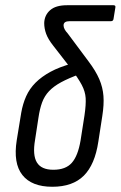

<svg xmlns="http://www.w3.org/2000/svg" viewBox="-20 -706 461 734"><path d="M180 8Q101 8 65.5 -37Q30 -82 44 -170L61 -274Q67 -309 80 -338Q93 -367 116 -390Q139 -413 173 -431.5Q207 -450 255 -463L286 -423Q242 -407 213.5 -391.5Q185 -376 167.5 -357.5Q150 -339 141 -314.5Q132 -290 127 -256L114 -171Q104 -113 121 -85Q138 -57 184 -57Q231 -57 254.5 -83.5Q278 -110 288 -169L303 -265Q309 -306 307.5 -331Q306 -356 292.5 -381.5Q279 -407 249 -447L183 -532Q164 -556 156.5 -576.5Q149 -597 149 -618Q150 -648 171.5 -667Q193 -686 236 -686H414Q423 -686 421 -677L414 -634Q413 -625 404 -625H246Q223 -625 223 -609Q223 -595 239 -578L318 -472Q346 -435 359.5 -403.5Q373 -372 375.5 -339Q378 -306 371 -262L356 -165Q343 -77 300.5 -34.5Q258 8 180 8Z"/></svg>

Font: Sofia Sans Condensed
Style: Italic
Weight: 400
Italic angle: -9°
Designer: Botio Nikoltchev, Ani Petrova
Foundry: lettersoup
Version: Version 4.101